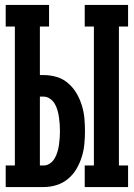

<svg xmlns="http://www.w3.org/2000/svg" viewBox="-20 -755 540 775"><path d="M322 0V-87H359V-648H322V-735H497V-648H460V-87H497V0ZM3 0V-87H40V-648H3V-735H178V-648H141V-452H156Q183 -452 208.5 -444.5Q234 -437 254.5 -419.5Q275 -402 288.5 -379Q302 -356 310 -330.5Q318 -305 320.5 -279Q323 -253 323 -226Q323 -200 320.5 -173.5Q318 -147 310 -121.5Q302 -96 288.5 -73Q275 -50 254.5 -33Q234 -16 208.5 -8Q183 0 156 0ZM141 -87H156Q170 -87 182 -95.5Q194 -104 201 -116.5Q208 -129 212 -142.5Q216 -156 218 -170Q220 -184 221 -198Q222 -212 222 -226Q222 -240 221 -254Q220 -268 218 -282Q216 -296 212 -310Q208 -324 201 -336Q194 -348 182 -356.5Q170 -365 156 -365H141Z"/></svg>

Font: Iosevka Curly Slab
Style: Bold
Weight: 700
Monospace: yes
Designer: Belleve Invis
Foundry: Belleve Invis
Version: Version 22.1.2; ttfautohint (v1.8.4)